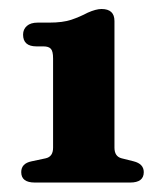

<svg xmlns="http://www.w3.org/2000/svg" viewBox="-20 -738 353 416"><path d="M59 -637.5Q30 -637.5 30 -663Q30 -674.5 38.2 -681.8Q46.5 -689 61.5 -689H86.5Q116 -689 134.5 -695.2Q153 -701.5 170 -710.5Q188 -718.5 200 -718.5Q228 -718.5 228 -692.5V-418Q228 -399 243.5 -395L269.5 -388.5Q291.5 -383 291.5 -365Q291.5 -342.5 262 -342.5H55.5Q26 -342.5 26 -365Q26 -384 48.5 -388.5L79 -395Q95 -398.5 95 -418V-611.5Q95 -627 90.2 -632.2Q85.5 -637.5 74 -637.5Z"/></svg>

Font: Fraunces 9pt S050
Style: Bold
Weight: 700
Version: Version 1.000; ttfautohint (v1.8.3)